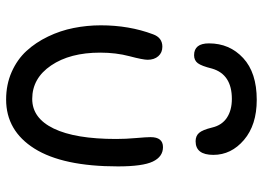

<svg xmlns="http://www.w3.org/2000/svg" viewBox="-134 -662 847 618"><g transform="rotate(90 289.0 -352.5)"><path d="M300.8 -755.9Q381.8 -755.9 429.9 -714.8Q478 -673.8 478 -616.2Q478 -559.1 434.1 -559.1Q417 -559.1 407.2 -570.3Q397.5 -581.5 390.1 -611.8Q382.8 -643.6 358.6 -659.7Q334.5 -675.8 297.9 -675.8Q218.8 -675.8 200.2 -611.8Q191.9 -578.1 182.9 -566.2Q173.8 -554.2 157.2 -554.2Q119.1 -554.2 119.1 -602.1Q119.1 -668.5 166.3 -712.2Q213.4 -755.9 300.8 -755.9ZM299.8 50.8Q251.5 50.8 211.2 33Q170.9 15.1 143.6 -14.6Q116.2 -44.4 97.2 -84Q78.1 -123.5 69.6 -166.5Q61 -209.5 61 -253.9Q61 -345.2 89.8 -421.9Q100.6 -452.1 129.9 -452.1Q148.9 -452.1 160.4 -439Q171.9 -425.8 171.9 -404.8Q171.9 -389.6 160.4 -346.2Q148.9 -302.7 148.9 -252Q148.9 -154.8 190.2 -94Q231.4 -33.2 297.9 -33.2Q359.9 -33.2 393.3 -102.5Q426.8 -171.9 426.8 -303.2Q426.8 -334.5 423.8 -367.7Q420.9 -400.9 420.9 -414.1Q420.9 -454.1 453.1 -454.1Q483.9 -454.1 499.5 -421.4Q515.1 -388.7 515.1 -309.1Q515.1 -131.8 457.8 -40.5Q400.4 50.8 299.8 50.8Z"/></g></svg>

Font: Shantell Sans Bouncy
Style: Regular
Weight: 400
Designer: Stephen Nixon, Anya Danilova, Shantell Martin
Foundry: Arrow Type
Version: Version 1.006;[9816181b4]